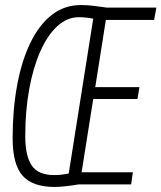

<svg xmlns="http://www.w3.org/2000/svg" viewBox="-20 -730 639 760"><path d="M499 0H291Q231 10 196 10Q109 10 69.5 -34.5Q30 -79 30 -183Q30 -297 48 -393.5Q66 -490 100.5 -561Q135 -632 185 -671Q235 -710 300 -710Q327 -710 353.5 -706.5Q380 -703 402 -700H599L590 -651H399L357 -385H532L524 -338H349L303 -48H506ZM252 -43 349 -656Q341 -658 324 -660Q307 -662 293 -662Q246 -662 207 -626.5Q168 -591 139.5 -526.5Q111 -462 95.5 -376.5Q80 -291 80 -191Q80 -113 105.5 -75Q131 -37 195 -37Q209 -37 222.5 -38.5Q236 -40 252 -43Z"/></svg>

Font: Georama Condensed Light
Style: Italic
Weight: 300
Width: 3
Italic angle: -9°
Designer: Jean-Baptiste Levee
Foundry: Production Type
Version: Version 1.000